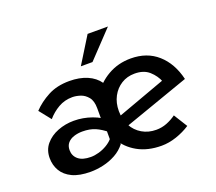

<svg xmlns="http://www.w3.org/2000/svg" viewBox="-107 -757 1029 914"><g transform="rotate(-20 407.0 -300.0)"><path d="M207 11Q150 11 114.5 -6Q79 -23 62 -52Q45 -81 45 -117Q45 -158 69 -186.5Q93 -215 131.5 -230Q170 -245 213 -245Q260 -245 304.5 -229Q349 -213 373 -188L357 -134Q327 -159 299.5 -171Q272 -183 234 -183Q211 -183 191 -176.5Q171 -170 159 -156Q147 -142 147 -120Q147 -91 168.5 -73Q190 -55 232 -55Q251 -55 272.5 -61Q294 -67 313.5 -78.5Q333 -90 345 -104V-167H385L386 -64Q365 -37 335 -20.5Q305 -4 271.5 3.5Q238 11 207 11ZM339 -197V-263Q339 -300 323 -319.5Q307 -339 285.5 -346Q264 -353 245 -353Q206 -353 174 -334.5Q142 -316 118 -288L71 -347Q103 -381 149 -405.5Q195 -430 258 -430Q309 -430 347.5 -413.5Q386 -397 407.5 -366Q429 -335 429 -288V-257ZM567 10Q497 10 446 -18.5Q395 -47 367 -96.5Q339 -146 339 -210Q339 -271 370 -321Q401 -371 453 -401Q505 -431 569 -431Q651 -431 705 -383Q759 -335 779 -251L438 -131L415 -186L695 -288L676 -275Q663 -308 635.5 -332.5Q608 -357 562 -357Q524 -357 494.5 -338.5Q465 -320 448 -288Q431 -256 431 -215Q431 -172 448.5 -139.5Q466 -107 497.5 -88.5Q529 -70 569 -70Q597 -70 622.5 -80Q648 -90 670 -106L713 -37Q681 -16 642.5 -3Q604 10 567 10ZM520 -611 393 -477H334L417 -611Z"/></g></svg>

Font: Josefin Sans Thin
Style: Regular
Weight: 400
Version: Version 2.000